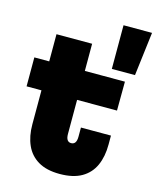

<svg xmlns="http://www.w3.org/2000/svg" viewBox="-127 -945 848 1041"><g transform="rotate(15 297.5 -424.0)"><path d="M296.5 -211.5Q296.5 -189 304 -178.2Q311.5 -167.5 325.5 -167.5Q340.5 -167.5 348 -178.5Q355.5 -189.5 355.5 -211.5V-263H524V-212.5Q524 -145 501.5 -95Q479 -45 431.5 -17.5Q384 10 308.5 10Q234.5 10 187.8 -17.8Q141 -45.5 118.8 -95.2Q96.5 -145 96.5 -211.5V-402.5H13V-565H96.5V-717.5H296.5V-565H521.5L520.5 -402.5H296.5ZM435 -858.5H595L565 -613.5H435Z"/></g></svg>

Font: Hepta Slab ExtraLight ExtraBold
Style: Regular
Weight: 800
Version: Version 1.102